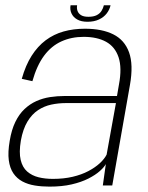

<svg xmlns="http://www.w3.org/2000/svg" viewBox="-20 -707 566 732"><path d="M168.5 4.5Q216.5 4.5 253.2 -4Q290 -12.5 317 -26.2Q344 -40 360.5 -54.8Q377 -69.5 383.5 -81.5L372 0H408L475.5 -383.5Q489 -460.5 472 -507.5Q455 -554.5 412 -576Q369 -597.5 304 -597.5Q260 -597.5 222.5 -587Q185 -576.5 154.2 -553.5Q123.5 -530.5 100.5 -494.2Q77.5 -458 63 -406.5L103.5 -397.5Q120.5 -457.5 148.2 -494.8Q176 -532 214.2 -549.2Q252.5 -566.5 299 -566.5Q350 -566.5 384.2 -547.8Q418.5 -529 432 -488.8Q445.5 -448.5 433.5 -384.5L426 -341H226.5Q198 -341 170.5 -336.8Q143 -332.5 118.5 -321.5Q94 -310.5 73.5 -291.2Q53 -272 38.5 -242.2Q24 -212.5 17 -170Q9.5 -126.5 13.5 -96.2Q17.5 -66 31 -46.2Q44.5 -26.5 65.5 -15.2Q86.5 -4 112.8 0.2Q139 4.5 168.5 4.5ZM181.5 -25Q152 -25 126.8 -31.2Q101.5 -37.5 83.5 -53.2Q65.5 -69 58.8 -97.5Q52 -126 59.5 -171Q67.5 -215 84.5 -243.2Q101.5 -271.5 125 -287Q148.5 -302.5 175.5 -308.2Q202.5 -314 231 -314H422L386.5 -117.5Q378.5 -101.5 360.8 -85Q343 -68.5 317 -54.8Q291 -41 257 -33Q223 -25 181.5 -25ZM313.5 -624Q339 -624 357.5 -632.8Q376 -641.5 387 -656Q398 -670.5 401.5 -687H376Q373.5 -676 367.2 -665.8Q361 -655.5 348.8 -649.2Q336.5 -643 317 -643Q299 -643 289 -649.2Q279 -655.5 275.5 -665.5Q272 -675.5 274 -687H249Q246 -670.5 252.5 -656Q259 -641.5 274.2 -632.8Q289.5 -624 313.5 -624Z"/></svg>

Font: Anybody UltraCondensed Thin ExtraLight
Style: Italic
Weight: 250
Italic angle: -10°
Version: Version 1.111